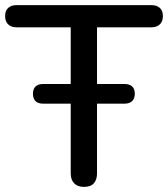

<svg xmlns="http://www.w3.org/2000/svg" viewBox="-23 -725 658 752"><path d="M306 7Q281 7 267.5 -7Q254 -21 254 -46V-618H42Q21 -618 9 -629.5Q-3 -641 -3 -662Q-3 -683 9 -694Q21 -705 42 -705H569Q591 -705 603 -694Q615 -683 615 -662Q615 -641 603 -629.5Q591 -618 569 -618H357V-46Q357 -21 344.5 -7Q332 7 306 7ZM146 -319Q126 -319 116 -329Q106 -339 106 -358Q106 -376 116 -386Q126 -396 146 -396H465Q484 -396 494.5 -386.5Q505 -377 505 -358Q505 -339 494.5 -329Q484 -319 465 -319Z"/></svg>

Font: Nunito ExtraLight SemiBold
Style: Regular
Weight: 600
Version: Version 3.602